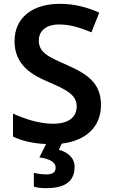

<svg xmlns="http://www.w3.org/2000/svg" viewBox="-20 -795 590 1004"><path d="M370 77C370 28 331 0 288 -12L303 -44C433 -60 508 -134 508 -246C508 -358 441 -407 326 -457C226 -500 183 -524 183 -583C183 -633 220 -667 289 -667C346 -667 398 -651 458 -626L499 -729C433 -758 368 -775 293 -775C149 -775 56 -702 56 -580C56 -457 144 -404 232 -367C329 -326 381 -298 381 -239C381 -185 343 -148 257 -148C183 -148 108 -174 48 -201V-81C95 -58 155 -44 221 -42L186 28C243 36 271 54 271 82C271 109 251 117 221 117C201 117 174 113 157 109V181C173 186 195 189 220 189C328 189 370 148 370 77Z"/></svg>

Font: Noto Sans Tamil UI SemiBold
Style: Regular
Weight: 600
Designer: Jelle Bosma - Monotype Design Team
Foundry: Monotype Imaging Inc.
Version: Version 2.004